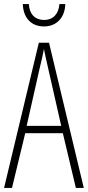

<svg xmlns="http://www.w3.org/2000/svg" viewBox="-20 -924 432 944"><path d="M301 -904H272C269 -857 242 -826 197 -826C151 -826 124 -856 122 -904H92C95 -831 138 -794 196 -794C258 -794 299 -837 301 -904ZM353 0H392L221 -714H171L0 0H39L104 -269H289ZM215 -596 281 -305H111L177 -597C185 -631 191 -654 196 -683C202 -654 207 -630 215 -596Z"/></svg>

Font: Noto Sans Gurmukhi UI ExtraCondensed ExtraLight
Style: Regular
Weight: 200
Width: 2
Designer: Jelle Bosma - Monotype Design Team
Foundry: Monotype Imaging Inc.
Version: Version 2.004